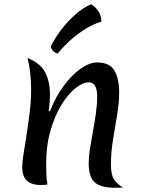

<svg xmlns="http://www.w3.org/2000/svg" viewBox="-20 -872 666 907"><path d="M216 -346Q242 -414 280.5 -466Q319 -518 361 -547.5Q403 -577 439 -577Q498 -577 520.5 -538.5Q543 -500 543 -435Q543 -387 533.5 -330Q524 -273 514 -213Q504 -153 504 -95Q504 -48 518 -25.5Q532 -3 561 14Q551 15 542 15Q533 15 524 15Q457 15 428 -10Q399 -35 399 -102Q399 -132 405 -170.5Q411 -209 419 -251.5Q427 -294 433 -336.5Q439 -379 439 -417Q439 -483 399 -483Q371 -483 336.5 -455.5Q302 -428 270.5 -377Q239 -326 218.5 -255Q198 -184 198 -98Q198 -75 199 -50.5Q200 -26 204 0Q194 1 186.5 1.5Q179 2 173 2Q130 2 107.5 -18Q85 -38 85 -84Q85 -106 91.5 -146.5Q98 -187 106 -238Q114 -289 120.5 -343.5Q127 -398 127 -448Q127 -487 123 -525Q119 -563 110 -598Q172 -573 194 -529Q216 -485 216 -427Q216 -408 214.5 -388Q213 -368 210 -347ZM220 -652Q236 -687 266.5 -728Q297 -769 335.5 -803Q374 -837 411 -852Q418 -848 429 -838Q440 -828 449 -812Q458 -796 459 -770Q417 -757 377 -731Q337 -705 305 -675Q273 -645 252 -619Q240 -622 231 -631.5Q222 -641 220 -652Z"/></svg>

Font: Merienda
Style: Regular
Weight: 400
Designer: Eduardo Rodriguez Tunni
Foundry: Eduardo Rodriguez Tunni
Version: Version 2.001